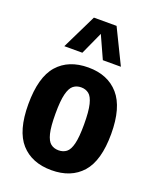

<svg xmlns="http://www.w3.org/2000/svg" viewBox="-150 -896 811 995"><g transform="rotate(20 255.5 -399.0)"><path d="M255.5 10.5Q147.5 10.5 87.2 -56.8Q27 -124 27 -270.5Q27 -420 87 -487.8Q147 -555.5 255.5 -555.5Q363 -555.5 423.2 -486.5Q483.5 -417.5 483.5 -272Q483.5 -124.5 423.5 -57Q363.5 10.5 255.5 10.5ZM255.5 -99Q280.5 -99 298.2 -112.5Q316 -126 325.2 -163Q334.5 -200 334.5 -270Q334.5 -342 325 -380.2Q315.5 -418.5 297.8 -432.2Q280 -446 255.5 -446Q230.5 -446 212.8 -432.2Q195 -418.5 185.5 -381Q176 -343.5 176 -272.5Q176 -201.5 185.2 -164Q194.5 -126.5 212.2 -112.8Q230 -99 255.5 -99ZM99.5 -616.5 193 -808H318L411.5 -616.5H312L255.5 -741L199 -616.5Z"/></g></svg>

Font: Encode Sans Cnd
Style: Bold
Weight: 700
Width: 3
Designer: Multiple Designers
Foundry: Impallari Type
Version: Version 3.002; ttfautohint (v1.8.3) -l 8 -r 50 -G 200 -x 14 